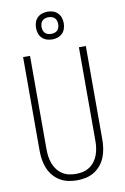

<svg xmlns="http://www.w3.org/2000/svg" viewBox="-104 -1024 708 1091"><g transform="rotate(-10 250.0 -478.5)"><path d="M250 8Q224 8 198.5 2.5Q173 -3 151 -16.5Q129 -30 112.5 -50Q96 -70 86.5 -94Q77 -118 73 -143.5Q69 -169 69 -195V-735H109V-195Q109 -174 112 -153.5Q115 -133 122 -114Q129 -95 141.5 -78Q154 -61 171.5 -49.5Q189 -38 209 -33.5Q229 -29 250 -29Q271 -29 291 -33.5Q311 -38 328.5 -49.5Q346 -61 358.5 -78Q371 -95 378 -114Q385 -133 388 -153.5Q391 -174 391 -195V-735H431V-195Q431 -169 427 -143.5Q423 -118 413.5 -94Q404 -70 387.5 -50Q371 -30 349 -16.5Q327 -3 301.5 2.5Q276 8 250 8ZM250 -805Q234 -805 218.5 -810Q203 -815 191.5 -826.5Q180 -838 175 -853.5Q170 -869 170 -885Q170 -901 175 -916.5Q180 -932 191.5 -943.5Q203 -955 218.5 -960Q234 -965 250 -965Q266 -965 281.5 -960Q297 -955 308.5 -943.5Q320 -932 325 -916.5Q330 -901 330 -885Q330 -869 325 -853.5Q320 -838 308.5 -826.5Q297 -815 281.5 -810Q266 -805 250 -805ZM250 -837Q260 -837 269.5 -840Q279 -843 285.5 -849.5Q292 -856 295 -865.5Q298 -875 298 -885Q298 -895 295 -904.5Q292 -914 285.5 -920.5Q279 -927 269.5 -930Q260 -933 250 -933Q240 -933 230.5 -930Q221 -927 214.5 -920.5Q208 -914 205 -904.5Q202 -895 202 -885Q202 -875 205 -865.5Q208 -856 214.5 -849.5Q221 -843 230.5 -840Q240 -837 250 -837Z"/></g></svg>

Font: Zed Sans Extralight
Style: Regular
Weight: 200
Designer: Belleve Invis
Foundry: Belleve Invis
Version: Version 1.0.0; ttfautohint (v1.8.4)